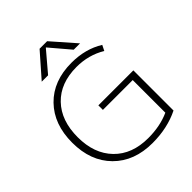

<svg xmlns="http://www.w3.org/2000/svg" viewBox="-260 -1102 1261 1261"><g transform="rotate(-45 370.5 -471.5)"><path d="M244 -790H185L328 -953H398L541 -790H482L364 -929H362ZM415 -697Q265 -697 179.5 -608Q94 -519 94 -365Q94 -212 181 -122.5Q268 -33 418 -33Q529 -33 615 -72V-375H338V-417H663V-44Q554 10 415 10Q246 10 144.5 -92Q43 -194 43 -365Q43 -536 142.5 -638Q242 -740 411 -740Q540 -740 637 -680L618 -642Q527 -697 415 -697Z"/></g></svg>

Font: Mplus 1p Light
Style: Regular
Weight: 300
Version: Version 1.061